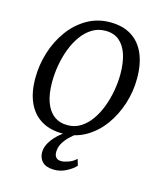

<svg xmlns="http://www.w3.org/2000/svg" viewBox="-112 -643 776 914"><g transform="rotate(15 276.0 -186.0)"><path d="M318 -560.5Q380.5 -560.5 423.2 -533.8Q466 -507 488 -456.5Q510 -406 510 -334.5Q510 -270 490.2 -208.5Q470.5 -147 434.2 -97.5Q398 -48 347.2 -19Q296.5 10 235 10Q173 10 129.8 -16Q86.5 -42 64 -91.5Q41.5 -141 41.5 -211Q41.5 -277 61 -339.2Q80.5 -401.5 117 -451.5Q153.5 -501.5 204.8 -531Q256 -560.5 318 -560.5ZM306.5 -515.5Q270 -515.5 240.8 -497.2Q211.5 -479 189.5 -448.2Q167.5 -417.5 152.8 -378.5Q138 -339.5 130.8 -297.2Q123.5 -255 123.5 -214.5Q123.5 -156 138 -116Q152.5 -76 180 -55.2Q207.5 -34.5 247.5 -34.5Q283 -34.5 311.8 -52.8Q340.5 -71 362.2 -101.8Q384 -132.5 398.5 -171.2Q413 -210 420.5 -252Q428 -294 428 -334Q428 -390 414.8 -430.5Q401.5 -471 375 -493.2Q348.5 -515.5 306.5 -515.5ZM239 187Q199.5 186 181.8 167.5Q164 149 164 121.5Q164 101.5 173.2 82.2Q182.5 63 198.5 44.8Q214.5 26.5 235.8 10.8Q257 -5 280.5 -17.5L302 -33L313 -14.5Q291 2 271.5 20.2Q252 38.5 240.2 59Q228.5 79.5 228.5 103.5Q228.5 119.5 236.8 129Q245 138.5 262.5 138.5Q277 138.5 298.5 130.8Q320 123 335.5 107.5L345 139Q329.5 157 300 172.2Q270.5 187.5 239 187Z"/></g></svg>

Font: Merriweather 36pt Light
Style: Italic
Weight: 300
Italic angle: -7.8°
Version: Version 2.101